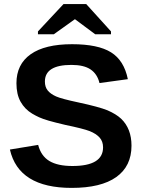

<svg xmlns="http://www.w3.org/2000/svg" viewBox="-20 -916 707 946"><path d="M627.9 -198.2Q627.9 -97.2 553 -43.7Q478 9.8 333 9.8Q71.8 9.8 28.8 -179.2L168 -202.1Q182.1 -147.5 223.1 -122.8Q264.2 -98.1 336.9 -98.1Q487.8 -98.1 487.8 -189.9Q487.8 -219.2 470.7 -238.3Q453.6 -257.3 421.9 -270Q390.6 -282.2 300.8 -300.8Q249 -313 219.7 -321.5Q190.4 -330.1 172.9 -338.1Q155.3 -346.2 138.7 -356Q102.1 -377.9 81.5 -414.6Q61 -451.2 61 -505.9Q61 -599.1 131.1 -648.7Q201.2 -698.2 335 -698.2Q462.9 -698.2 527.1 -658.2Q591.3 -618.2 609.9 -525.9L470.2 -506.8Q459.5 -551.3 426.5 -573.7Q393.6 -596.2 332 -596.2Q201.2 -596.2 201.2 -514.2Q201.2 -487.3 215.1 -470.2Q229 -453.1 256.3 -440.9Q282.2 -429.2 367.2 -411.1Q467.3 -389.6 509.3 -372.6Q552.2 -354 576.7 -331.1Q627.9 -282.2 627.9 -198.2ZM167 -747.1V-761.2L293 -896H404.8L526.9 -761.2V-747.1H449.2L350.1 -820.8H348.1L245.1 -747.1Z"/></svg>

Font: Arimo
Style: Bold
Weight: 700
Designer: Steve Matteson
Foundry: Monotype Imaging Inc.
Version: Version 1.33